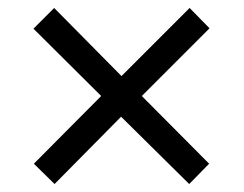

<svg xmlns="http://www.w3.org/2000/svg" viewBox="-20 -594 612 482"><path d="M456 -574 506 -523 336 -353 505 -183 455 -132 284 -301 117 -132 65 -183 234 -353 64 -522 116 -574 285 -403Z"/></svg>

Font: Noto Sans Kharoshthi
Style: Regular
Weight: 400
Designer: Monotype Design Team
Foundry: Monotype Imaging Inc.
Version: Version 2.004; ttfautohint (v1.8.4.7-5d5b)